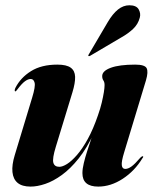

<svg xmlns="http://www.w3.org/2000/svg" viewBox="-20 -698 587 728"><path d="M521 -105.5Q523.5 -105.5 523 -103Q522.5 -100.5 520 -98Q491 -50 445.5 -20.2Q400 9.5 352.5 9.5Q322.5 9.5 307.5 -3.2Q292.5 -16 292.5 -41.5Q292.5 -58 297.8 -79.8Q303 -101.5 310.2 -123.8Q317.5 -146 324 -165.5Q330.5 -185 333 -197L337 -195.5Q310 -137 278.5 -97.5Q247 -58 214.5 -34.5Q182 -11 151.8 -0.8Q121.5 9.5 96 9.5Q64 9.5 47 -4.5Q30 -18.5 27.2 -45.5Q24.5 -72.5 36 -110L102 -328Q115 -370.5 111.2 -384.5Q107.5 -398.5 96.5 -398.5Q86.5 -398.5 74.8 -390Q63 -381.5 46 -359Q42 -354 40.8 -352.8Q39.5 -351.5 37.5 -351.5Q36 -352 35.8 -355.2Q35.5 -358.5 38.5 -365Q58 -403.5 97.5 -428.2Q137 -453 197.5 -453Q232 -453 248 -441.5Q264 -430 264.8 -406.8Q265.5 -383.5 254.5 -347.5L191.5 -141Q178 -97 182.2 -81.2Q186.5 -65.5 205 -65.5Q217 -65.5 234.2 -76.2Q251.5 -87 272 -110.5Q292.5 -134 313 -171.2Q333.5 -208.5 351.5 -261Q360.5 -286.5 365.8 -308.8Q371 -331 373.8 -348.2Q376.5 -365.5 376.5 -375.5Q376.5 -386.5 372 -393Q367.5 -399.5 367.5 -409.5Q367.5 -429 400 -441Q432.5 -453 492.5 -453Q529 -453 536 -439.5Q543 -426 533.5 -393.5L451 -121Q440 -85.5 441.8 -71.5Q443.5 -57.5 455 -57.5Q465.5 -57.5 478.2 -66.5Q491 -75.5 512.5 -100.5Q515.5 -103 517.5 -104.5Q519.5 -106 521 -105.5ZM388.5 -614Q407 -645.5 427.2 -661.8Q447.5 -678 470.5 -678Q497 -678 505.8 -662.5Q514.5 -647 510 -631Q503.5 -606 484.5 -588.2Q465.5 -570.5 441.5 -557L321 -486Q319.5 -485.5 317.8 -485.2Q316 -485 315.5 -486Q314 -487.5 315 -489Q316 -490.5 317 -492.5Z"/></svg>

Font: Fraunces 120pt
Style: Bold Italic
Weight: 700
Italic angle: -16°
Version: Version 1.000;[b76b70a41]